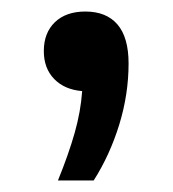

<svg xmlns="http://www.w3.org/2000/svg" viewBox="-20 -151 300 333"><path d="M203 -41Q203 12.5 186.8 65.2Q170.5 118 142.5 162H80.5Q99 116.5 109.5 79.5Q120 42.5 122.5 7Q92 4.5 74 -14Q56 -32.5 56 -62.5Q56 -94 75.2 -112.5Q94.5 -131 128 -131Q164.5 -131 183.8 -108.5Q203 -86 203 -41Z"/></svg>

Font: Encode Sans Semi Expanded Medium
Style: Regular
Weight: 500
Width: 6
Designer: Multiple Designers
Foundry: Impallari Type
Version: Version 2.000